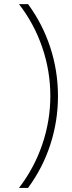

<svg xmlns="http://www.w3.org/2000/svg" viewBox="-20 -772 348 933"><path d="M116.2 141.1H72.3Q146.5 44.4 185.5 -70.3Q224.6 -185.1 224.6 -305.7Q224.6 -426.8 185.5 -541.3Q146.5 -655.8 72.3 -752H116.2Q187 -655.8 224.4 -541.5Q261.7 -427.2 261.7 -305.2Q261.7 -183.1 224.4 -68.8Q187 45.4 116.2 141.1Z"/></svg>

Font: Kumbh Sans ExtraLight
Style: Regular
Weight: 250
Version: Version 1.005